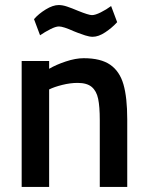

<svg xmlns="http://www.w3.org/2000/svg" viewBox="-20 -742 586 762"><path d="M66 -500H175V-469Q202 -485 241 -498Q280 -511 312 -511Q380 -511 417.5 -485Q455 -459 470 -407Q485 -355 485 -268V0H376V-265Q376 -319 369.5 -350Q363 -381 344 -397Q325 -413 288 -413Q259 -413 227 -405Q195 -397 175 -387V0H66ZM273 -618Q231 -637 214 -637Q201 -637 179.5 -626Q158 -615 139 -602L115 -666Q133 -687 161.5 -704.5Q190 -722 213 -722Q228 -722 246 -716Q264 -710 290 -699Q332 -682 345 -682Q358 -682 380 -693Q402 -704 421 -718L445 -654Q425 -632 398 -614Q371 -596 348 -596Q335 -596 318 -601.5Q301 -607 289.5 -611.5Q278 -616 273 -618Z"/></svg>

Font: Cairo SemiBold
Style: Regular
Weight: 600
Designer: Mohamed Gaber, Accademia di Belle Arti di Urbino and others
Foundry: Kief Type Foundry, Accademia di Belle Arti di Urbino and others
Version: Version 3.011